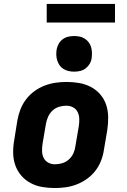

<svg xmlns="http://www.w3.org/2000/svg" viewBox="-20 -942 640 970"><path d="M257 8Q224 8 192.5 2.5Q161 -3 134 -17.5Q107 -32 87 -55.5Q67 -79 57 -108Q47 -137 46.5 -169.5Q46 -202 52 -235L68 -335Q73 -363 83.5 -390Q94 -417 112 -440.5Q130 -464 154 -481.5Q178 -499 205.5 -509.5Q233 -520 260.5 -524Q288 -528 316 -528Q349 -528 380.5 -522.5Q412 -517 439.5 -502.5Q467 -488 487 -464.5Q507 -441 516.5 -412Q526 -383 526.5 -350.5Q527 -318 522 -285L505 -185Q501 -157 490.5 -130Q480 -103 462 -79.5Q444 -56 419.5 -38.5Q395 -21 368 -10.5Q341 0 313 4Q285 8 257 8ZM257 -112Q276 -112 294.5 -117.5Q313 -123 328 -136.5Q343 -150 351 -168Q359 -186 361 -204L378 -304Q381 -323 380.5 -341.5Q380 -360 372.5 -375.5Q365 -391 349.5 -399.5Q334 -408 316 -408Q297 -408 278.5 -402.5Q260 -397 245.5 -383.5Q231 -370 223 -352Q215 -334 212 -316L195 -216Q192 -197 192.5 -178.5Q193 -160 200.5 -144.5Q208 -129 223.5 -120.5Q239 -112 257 -112ZM355 -580Q341 -580 327 -583Q313 -586 301 -593.5Q289 -601 281.5 -611.5Q274 -622 269.5 -635.5Q265 -649 264.5 -663Q264 -677 266 -692Q269 -707 276.5 -720.5Q284 -734 296.5 -743.5Q309 -753 324.5 -756.5Q340 -760 355 -760Q369 -760 383 -757Q397 -754 408.5 -746.5Q420 -739 428 -728.5Q436 -718 440 -704.5Q444 -691 444.5 -677Q445 -663 443 -648Q441 -633 433 -619.5Q425 -606 412.5 -596.5Q400 -587 385 -583.5Q370 -580 355 -580ZM561 -828H216V-922H561Z"/></svg>

Font: Iosevka Heavy Extended Oblique
Style: Regular
Weight: 900
Width: 7
Italic angle: -9°
Monospace: yes
Designer: Belleve Invis
Foundry: Belleve Invis
Version: Version 32.5.0; ttfautohint (v1.8.4)